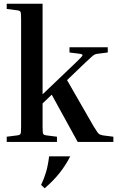

<svg xmlns="http://www.w3.org/2000/svg" viewBox="-20 -760 628 1028"><path d="M16 -712V-740H208V-255L384 -423Q419 -456 421.5 -463Q424 -470 407 -472L352 -479V-507H557V-479L502 -472Q493 -471 487 -468Q481 -465 470 -455.5Q459 -446 435 -423L339 -331L481 -84Q495 -61 502 -51.5Q509 -42 515.5 -39.5Q522 -37 532 -35L587 -28V0H396L257 -253L208 -206V-84Q208 -50 211 -43.5Q214 -37 230 -35L285 -28V0H16V-28L71 -35Q87 -37 90 -43.5Q93 -50 93 -84V-656Q93 -690 90 -696.5Q87 -703 71 -705ZM219 248 200 230Q216 197 226.5 161.5Q237 126 243 77H356Q333 123 299.5 165.5Q266 208 219 248Z"/></svg>

Font: Inria Serif
Style: Bold
Weight: 700
Designer: Black Foundry Team
Foundry: Black Foundry
Version: Version 1.000; ttfautohint (v1.8.3)